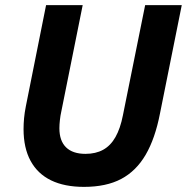

<svg xmlns="http://www.w3.org/2000/svg" viewBox="-20 -718 730 750"><path d="M160 -698H303L219 -280Q216 -267 214 -249Q212 -231 212 -217Q212 -168 238 -142.5Q264 -117 314 -117Q354 -117 383 -133Q412 -149 431 -182.5Q450 -216 460 -267L547 -698H690L605 -275Q586 -177 549 -113.5Q512 -50 453.5 -19Q395 12 308 12Q232 12 179.5 -13.5Q127 -39 99.5 -89.5Q72 -140 72 -214Q72 -234 74 -256Q76 -278 81 -303Z"/></svg>

Font: IBM Plex Sans
Style: Italic
Weight: 400
Italic angle: -11.31°
Designer: Mike Abbink, Paul van der Laan, Pieter van Rosmalen
Foundry: Bold Monday
Version: Version 3.201